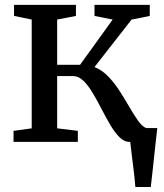

<svg xmlns="http://www.w3.org/2000/svg" viewBox="-20 -566 654 766"><path d="M34 0V-44L106.5 -54V-488L36 -502.5V-546.5H283V-502.5L208 -488V-307.5H299.5L429.5 -488L357 -502.5V-546.5H577.5V-502.5L505 -488L357 -298.5Q387.5 -286.5 412.5 -260.2Q437.5 -234 458.2 -201.5Q479 -169 497 -137.8Q515 -106.5 531.2 -83.8Q547.5 -61 563.5 -55H607.5Q603.5 -21.5 599 20.8Q594.5 63 590 105.2Q585.5 147.5 581.5 180H520Q518 152.5 514 119.5Q510 86.5 506 55Q502 23.5 499.5 0H496Q475 0 456.2 -19Q437.5 -38 420 -67.8Q402.5 -97.5 385.2 -131Q368 -164.5 350.2 -194.5Q332.5 -224.5 313 -243.5Q293.5 -262.5 271.5 -262.5H208V-54L290.5 -44V0Z"/></svg>

Font: Merriweather Text
Style: Regular
Weight: 400
Designer: Eben Sorkin
Foundry: Eben Sorkin
Version: Version 2.100; ttfautohint (v1.7.19-72a1) -l 8 -r 50 -G 200 